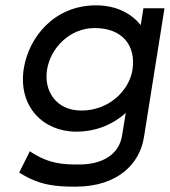

<svg xmlns="http://www.w3.org/2000/svg" viewBox="-20 -502 636 719"><path d="M69 -245C47 -103 142 -9 265 -9C343 -9 405 -38 451 -79L437 6C426 75 366 114 276 114C215 114 166 112 97 68L92 64L52 144L55 146C129 193 192 197 263 197C423 197 504 109 519 12L596 -471H517L507 -408C475 -448 420 -482 340 -482C183 -482 88 -363 69 -245ZM156 -240C169 -323 242 -397 334 -397C439 -397 490 -331 476 -240C464 -164 389 -88 285 -88C188 -88 144 -164 156 -240Z"/></svg>

Font: Charger Pro
Style: BdExtObl
Weight: 700
Designer: Jasper
Foundry: Cannot Into Space Fonts
Version: Version 1.09